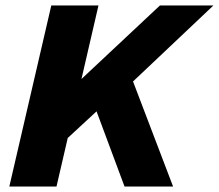

<svg xmlns="http://www.w3.org/2000/svg" viewBox="-20 -680 798 700"><path d="M14 0 167 -660H339L277 -392L563 -660H758L465 -383L611 0H434L332 -274L227 -177L186 0Z"/></svg>

Font: Kantumruy Pro
Style: Bold Italic
Weight: 700
Italic angle: -13°
Version: Version 1.002